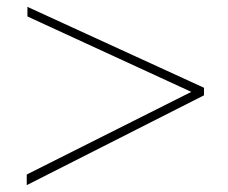

<svg xmlns="http://www.w3.org/2000/svg" viewBox="-20 -587 665 560"><path d="M58 -47 575 -309V-331L60 -567V-539L538 -319L58 -78Z"/></svg>

Font: Inconsolata Expanded ExtraLight
Style: Regular
Weight: 200
Width: 7
Monospace: yes
Designer: Raph Levien, Cyreal, Brenton Simpson
Foundry: Raph Levien, Cyreal, Google
Version: Version 3.100